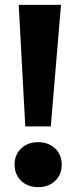

<svg xmlns="http://www.w3.org/2000/svg" viewBox="-20 -760 314 790"><path d="M84 -240 57 -740H231L189 -240ZM137 10Q94 10 67 -16Q40 -42 40 -83Q40 -123 67 -149Q94 -175 137 -175Q180 -175 207 -149Q234 -123 234 -83Q234 -42 207 -16Q180 10 137 10Z"/></svg>

Font: Livvic
Style: Bold
Weight: 700
Designer: Jacques Le Bailly, Baron von Fonthausen
Version: Version 1.001; ttfautohint (v1.8.2)